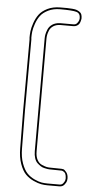

<svg xmlns="http://www.w3.org/2000/svg" viewBox="-64 -831 550 1065"><g transform="rotate(5 211.0 -298.5)"><path d="M228 -793Q254 -793 265.5 -793Q277 -793 294.5 -791.5Q312 -790 319.5 -787Q327 -784 335.5 -778.5Q344 -773 347 -764Q350 -755 350 -743Q350 -741 349.5 -738Q349 -735 347 -727Q345 -719 341 -712.5Q337 -706 328.5 -701Q320 -696 309 -696H295H234Q212 -695 197 -685Q182 -675 176 -660.5Q170 -646 168 -635Q166 -624 166 -614V-608V-202V14Q166 42 176 60.5Q186 79 202.5 86Q219 93 228.5 95Q238 97 246 97H247H248L312 98Q316 98 322.5 99.5Q329 101 339.5 114Q350 127 350 149Q350 154 348.5 162Q347 170 337 183Q327 196 309 196H244H242Q225 196 207.5 193Q190 190 164.5 178.5Q139 167 120 148Q101 129 87.5 91.5Q74 54 74 4L72 -207L73 -600Q72 -605 72 -612Q72 -629 74 -647.5Q76 -666 85.5 -693.5Q95 -721 110.5 -742Q126 -763 156.5 -778Q187 -793 228 -793ZM228 -783Q190 -783 161.5 -769Q133 -755 118.5 -735.5Q104 -716 95 -690Q86 -664 84 -646.5Q82 -629 82 -612L83 -602V-601L82 -207L84 4Q84 52 97 87.5Q110 123 127.5 141Q145 159 169 170Q193 181 209 183.5Q225 186 242 186H309Q322 186 329.5 176Q337 166 338.5 159.5Q340 153 340 149Q340 141 338.5 134Q337 127 335 123Q333 119 329.5 116Q326 113 323.5 111.5Q321 110 318 109Q315 108 314 108Q313 108 312 108L248 107H246Q241 107 235 106Q229 105 217.5 102.5Q206 100 196.5 94Q187 88 177 78.5Q167 69 161.5 52Q156 35 156 14V-608Q156 -609 156 -614Q156 -625 158 -636.5Q160 -648 167 -665Q174 -682 191 -693.5Q208 -705 234 -706H309Q322 -706 329.5 -716Q337 -726 338.5 -732.5Q340 -739 340 -743Q340 -770 318.5 -776.5Q297 -783 228 -783Z"/></g></svg>

Font: Soda Fountain
Style: Outline
Weight: 400
Version: Version 1.0